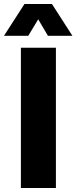

<svg xmlns="http://www.w3.org/2000/svg" viewBox="-33 -945 384 965"><path d="M72 0V-705H248V0ZM-13 -765 90 -925H228L331 -765H208L159 -848L109 -765Z"/></svg>

Font: Nunito Sans 7pt Condensed Black
Style: Regular
Weight: 900
Width: 3
Designer: Vernon Adams
Foundry: Vernon Adams
Version: Version 3.101;gftools[0.9.27]